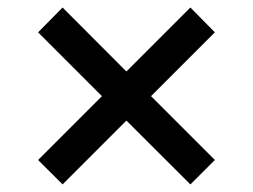

<svg xmlns="http://www.w3.org/2000/svg" viewBox="-20 -543 677 514"><path d="M318.4 -220.2 489.7 -49.3 555.2 -114.7 384.3 -285.6 555.2 -456.5 489.7 -522.9 318.4 -351.6 147.5 -522.9 82 -456.5 252.9 -285.6 82 -114.7 147.5 -49.3Z"/></svg>

Font: Inteeer Medium
Style: Regular
Weight: 500
Designer: Rasmus Andersson
Foundry: rsms
Version: Version 4.001;Glyphs 3.4 (3402)